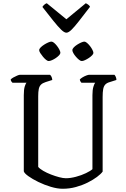

<svg xmlns="http://www.w3.org/2000/svg" viewBox="-20 -1166 777 1186"><path d="M367 0Q334 0 294 -12Q254 -24 217 -42Q180 -60 155 -78Q130 -96 127 -108V-578Q127 -614 133 -632.5Q139 -651 144 -655H57Q54 -658 50.5 -662.5Q47 -667 46 -675Q51 -681 62.5 -687.5Q74 -694 86 -699Q98 -704 103 -704H289Q294 -700 298 -692Q302 -684 303 -672L262 -659Q243 -653 233 -643Q223 -633 219.5 -616Q216 -599 216 -572V-135Q226 -123 247.5 -110.5Q269 -98 295 -88Q321 -78 345.5 -71.5Q370 -65 387 -65Q415 -65 449 -74Q483 -83 511 -96.5Q539 -110 551 -121V-578Q551 -611 557 -630.5Q563 -650 568 -655H483Q480 -658 477 -663Q474 -668 473 -675Q478 -681 489.5 -688Q501 -695 513 -699.5Q525 -704 530 -704H687Q691 -700 695 -691.5Q699 -683 699 -672L658 -659Q640 -654 630.5 -644Q621 -634 617.5 -616Q614 -598 614 -567V-106Q603 -91 579 -73Q555 -55 522 -38.5Q489 -22 449.5 -11Q410 0 367 0ZM485 -789Q478 -789 468.5 -796.5Q459 -804 449 -815.5Q439 -827 433 -838Q427 -849 427 -856Q427 -864 435.5 -873Q444 -882 456.5 -890Q469 -898 481.5 -903.5Q494 -909 501 -909Q508 -909 517.5 -901Q527 -893 536 -881.5Q545 -870 551 -858Q557 -846 557 -839Q557 -833 549 -824.5Q541 -816 529 -808Q517 -800 505 -794.5Q493 -789 485 -789ZM280 -789Q274 -789 264.5 -796.5Q255 -804 245.5 -815.5Q236 -827 229 -838Q222 -849 222 -856Q222 -864 231 -873Q240 -882 252.5 -890Q265 -898 277.5 -903.5Q290 -909 297 -909Q305 -909 314 -901.5Q323 -894 332 -882.5Q341 -871 347 -859Q353 -847 353 -840Q353 -833 345 -824.5Q337 -816 325.5 -808Q314 -800 301.5 -794.5Q289 -789 280 -789ZM390 -964Q377 -964 357.5 -983Q338 -1002 309.5 -1037.5Q281 -1073 242 -1123Q245 -1129 252.5 -1136Q260 -1143 269 -1146L390 -1047L510 -1146Q519 -1142 526.5 -1136Q534 -1130 536 -1124Q496 -1072 468 -1036Q440 -1000 421.5 -982Q403 -964 390 -964Z"/></svg>

Font: Texturina 12pt Light
Style: Regular
Weight: 300
Designer: Guillermo Torres Carreño
Foundry: Omnibus-Type
Version: Version 1.002